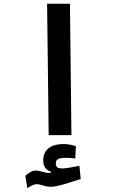

<svg xmlns="http://www.w3.org/2000/svg" viewBox="-20 -713 626 1013"><path d="M236.8 0H356.9L349.1 -693.4H228.5ZM124 279.3C144 267.6 157.7 258.8 175.3 258.8C195.8 258.8 215.3 272.5 248 272.5C285.2 272.5 353.5 248 405.8 231.4L398.9 161.6C369.1 167.5 329.6 175.8 309.6 175.8C284.7 175.8 274.4 169.4 274.4 148.4C274.4 126.5 291 119.6 332 119.6C343.3 119.6 361.8 121.1 377 123L380.4 58.6C364.3 52.2 337.4 46.9 314.5 46.9C250 46.9 208 76.2 208 132.3C208 165.5 222.7 184.6 248.5 192.9V198.2C245.6 198.7 242.7 199.2 238.8 199.2C212.9 199.2 191.9 187 169.9 187C149.4 187 132.8 197.3 113.8 214.8Z"/></svg>

Font: Cascadia Code NF SemiBold
Style: Regular
Weight: 600
Monospace: yes
Designer: Aaron Bell
Foundry: Saja Typeworks
Version: Version 2404.023